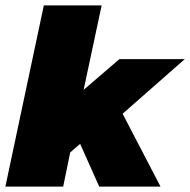

<svg xmlns="http://www.w3.org/2000/svg" viewBox="-37 -694 707 714"><path d="M-17 0 126 -674H341L274 -360L407 -474H650L419 -271L560 0H332L261 -159L224 -127L198 0Z"/></svg>

Font: Kanit ExtraBold
Style: Italic
Weight: 800
Italic angle: -12°
Designer: Katatrad Team
Foundry: CadsonDemak
Version: Version 2.000; ttfautohint (v1.8.3)